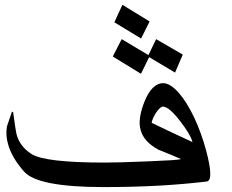

<svg xmlns="http://www.w3.org/2000/svg" viewBox="-20 -822 957 792"><path d="M597.2 -733.4 562 -663.1 451.7 -730 484.9 -802.2ZM445.3 -588.9 481.9 -660.6 592.3 -594.7 624 -660.6 733.9 -596.7 702.1 -522.5 595.2 -586.4 561.5 -517.6ZM773.4 -238.3Q765.1 -268.1 723.1 -322.3Q677.2 -382.3 651.9 -382.3Q646 -382.3 638.2 -374.8Q630.4 -367.2 623.5 -356.7Q616.7 -346.2 611.6 -334.7Q606.4 -323.2 605.5 -315.4Q647.9 -294.9 689.2 -275.4Q730.5 -255.9 773.4 -236.3ZM830.6 -200.2Q846.7 -139.6 847.4 -107.4Q848.1 -75.2 832.5 -73.2Q733.9 -61.5 629.2 -55.9Q524.4 -50.3 407.7 -50.3Q137.2 -50.3 80.1 -113.3Q53.7 -143.1 36.9 -172.1Q20 -201.2 12.7 -229.5Q7.3 -248 6.6 -265.6Q5.9 -283.2 8.3 -299.3Q9.3 -303.2 14.9 -318.8Q20.5 -334.5 29.3 -361.3L34.2 -359.4Q39.6 -319.8 43 -297.4Q46.4 -274.9 47.9 -269.5Q61 -218.3 109.4 -187Q164.6 -151.4 411.6 -151.4Q440.9 -151.4 483.6 -152.6Q526.4 -153.8 584 -156.2L596.2 -156.7Q654.3 -159.2 686.3 -161.1Q718.3 -163.1 726.6 -166Q703.1 -175.8 680.4 -185.5Q657.7 -195.3 633.3 -204.6Q572.8 -237.3 560.1 -286.1Q553.2 -309.6 557.9 -339.6Q562.5 -369.6 576.2 -403.3Q591.3 -440.9 610.8 -460Q630.4 -479 652.3 -479Q668 -479 684.3 -468.5Q700.7 -458 717.3 -439.2Q733.9 -420.4 750 -394.5Q766.1 -368.7 780.8 -337.6Q795.4 -306.6 808.1 -271.7Q820.8 -236.8 830.6 -200.2Z"/></svg>

Font: XB Khoramshahr
Style: Oblique
Weight: 400
Italic angle: 12°
Designer: Behnam
Foundry: Irmug
Version: Version 8.005 2009